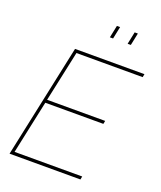

<svg xmlns="http://www.w3.org/2000/svg" viewBox="-164 -1025 947 1128"><g transform="rotate(20 309.0 -460.5)"><path d="M184 -710H618L614 -690H200L132 -373H495L491 -353H128L57 -20H480L476 0H33ZM353 -844 369 -921H389L373 -844ZM464 -844 480 -921H500L484 -844Z"/></g></svg>

Font: Raleway Thin Thin
Style: Italic
Weight: 250
Italic angle: -12°
Version: Version 4.026